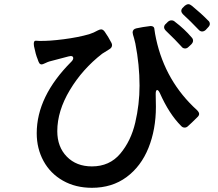

<svg xmlns="http://www.w3.org/2000/svg" viewBox="-20 -852 1040 915"><path d="M878 -832Q885 -832 895 -824Q940 -787 971 -755Q980 -748 980 -738Q980 -730 972 -722L960 -709Q952 -702 943 -702Q934 -702 926 -711Q888 -751 854 -782Q844 -792 844 -800Q844 -809 852 -816L861 -825Q870 -832 878 -832ZM862 -621Q851 -621 844 -631Q818 -660 771 -705Q762 -714 762 -722Q762 -732 771 -739L780 -748Q788 -755 797 -755Q807 -755 814 -748Q859 -714 893 -674Q900 -667 900 -658Q900 -649 891 -640L878 -628Q871 -621 862 -621ZM919 -327Q929 -317 929 -309Q929 -301 920 -293Q891 -264 876 -251Q869 -244 860 -244Q850 -244 843 -252Q786 -309 742 -408Q735 -423 729 -423Q722 -423 722 -404Q723 -384 723 -343Q723 -235 687.5 -147Q652 -59 583 -8Q514 43 418 43Q340 43 280 9Q220 -25 187.5 -84.5Q155 -144 155 -217Q155 -393 320 -558Q329 -567 329 -575Q329 -585 317 -585Q314 -585 306 -583L215 -559Q208 -557 195.5 -551Q183 -545 179 -545Q171 -545 167 -551.5Q163 -558 159 -571Q150 -592 142 -632Q141 -636 141 -643Q141 -658 150 -658L168 -657Q214 -656 283.5 -665Q353 -674 405 -689Q427 -696 446 -707Q456 -712 462 -712Q471 -712 479 -701Q496 -677 511 -648Q514 -642 514 -637Q514 -624 499 -616Q489 -610 467 -596Q373 -523 313 -423Q253 -323 253 -227Q253 -152 298.5 -105.5Q344 -59 418 -59Q502 -59 553 -119.5Q604 -180 624.5 -267.5Q645 -355 645 -444Q645 -543 625 -645Q618 -675 614 -686Q612 -694 612 -697Q612 -713 630 -717Q663 -724 690 -727L697 -728Q712 -728 715 -718Q719 -688 724 -666Q768 -464 919 -327Z"/></svg>

Font: Shippori Gochic B2 Bold
Style: Regular
Weight: 700
Designer: FONTDASU
Foundry: FONTDASU / Google Inc. / but / Adobe
Version: Version 1.130